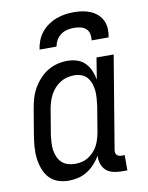

<svg xmlns="http://www.w3.org/2000/svg" viewBox="-84 -801 669 870"><g transform="rotate(-10 250.0 -366.0)"><path d="M161 8Q161 8 161 8Q161 8 161 8Q135 8 111.5 -0.5Q88 -9 72 -27Q56 -45 47.5 -68.5Q39 -92 36 -116.5Q33 -141 35 -167.5Q37 -194 41 -219L61 -339Q65 -363 71.5 -386Q78 -409 90 -430.5Q102 -452 119 -471Q136 -490 157 -503Q178 -516 201.5 -522Q225 -528 249 -528Q272 -528 293.5 -521Q315 -514 330 -498.5Q345 -483 353.5 -463Q362 -443 366 -421L382 -520H461L390 -93Q389 -87 390 -81Q391 -75 394.5 -70.5Q398 -66 404 -64Q410 -62 416 -62H431V8H404Q385 8 366 3.5Q347 -1 333.5 -13Q320 -25 314 -43.5Q308 -62 310 -82Q299 -62 283 -44.5Q267 -27 247 -14.5Q227 -2 205 3Q183 8 161 8ZM204 -62Q219 -62 234.5 -65.5Q250 -69 263.5 -77.5Q277 -86 288.5 -98Q300 -110 307.5 -124Q315 -138 319.5 -153Q324 -168 327 -183L347 -303Q349 -320 350.5 -338Q352 -356 350.5 -372.5Q349 -389 343.5 -405Q338 -421 328 -433.5Q318 -446 302 -452Q286 -458 268 -458Q252 -458 235.5 -454Q219 -450 204.5 -441Q190 -432 178 -419Q166 -406 158 -391Q150 -376 145 -360Q140 -344 137 -328L117 -208Q115 -191 114 -173.5Q113 -156 115.5 -140Q118 -124 124.5 -109Q131 -94 142.5 -83Q154 -72 170 -67Q186 -62 203 -62ZM134 -600Q137 -621 144.5 -640.5Q152 -660 165.5 -677Q179 -694 197 -706.5Q215 -719 235 -726.5Q255 -734 275.5 -737Q296 -740 316 -740Q336 -740 355.5 -737Q375 -734 392.5 -726.5Q410 -719 424 -706.5Q438 -694 446 -677Q454 -660 455 -640Q456 -620 452 -600H374Q376 -615 373 -629.5Q370 -644 359.5 -653.5Q349 -663 334.5 -666.5Q320 -670 305 -670Q289 -670 273.5 -666.5Q258 -663 244.5 -653.5Q231 -644 223 -630Q215 -616 212 -600Z"/></g></svg>

Font: Iosevka Gothic
Style: Italic
Weight: 400
Italic angle: -9°
Monospace: yes
Designer: Belleve Invis
Foundry: Belleve Invis
Version: Version 15.5.1; ttfautohint (v1.8.4)